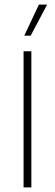

<svg xmlns="http://www.w3.org/2000/svg" viewBox="-20 -819 240 839"><path d="M83 0V-595H117V0ZM86 -663 150 -799H186L114 -663Z"/></svg>

Font: Encode Sans SC Condensed Thin
Style: Regular
Weight: 100
Width: 3
Designer: Multiple Designers
Foundry: Impallari Type
Version: Version 3.002